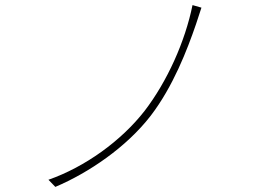

<svg xmlns="http://www.w3.org/2000/svg" viewBox="-20 -737 1040 753"><path d="M770 -707 735 -717C706 -574 636 -418 547 -302C455 -184 313 -82 170 -32L197 -4C329 -60 476 -160 571 -283C659 -398 714 -541 749 -643Z"/></svg>

Font: Noto Sans CJK JP Thin
Style: Regular
Weight: 250
Designer: Ryoko NISHIZUKA (kana & ideographs); Paul D. Hunt (Latin, Greek & Cyrillic); Wenlong ZHANG (bopomofo); Sandoll Communica
Foundry: Adobe Systems Incorporated
Version: Version 1.004;PS 1.004;hotconv 1.0.82;makeotf.lib2.5.63406